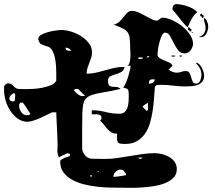

<svg xmlns="http://www.w3.org/2000/svg" viewBox="-27 -860 1047 935"><path d="M813 -820Q813 -828 818.5 -834Q824 -840 833 -840Q842 -840 857.5 -837Q873 -834 888.5 -828.5Q904 -823 916.5 -815.5Q929 -808 933 -800Q917 -788 905.5 -766Q894 -744 887 -727Q878 -734 868 -746Q858 -758 848 -770.5Q838 -783 829 -794.5Q820 -806 813 -813ZM793 -520Q802 -515 812.5 -510.5Q823 -506 833 -506Q845 -506 855.5 -510Q866 -514 878 -514Q891 -514 896 -504.5Q901 -495 904 -483.5Q907 -472 911.5 -462.5Q916 -453 927 -453Q942 -453 948 -467.5Q954 -482 954 -493Q954 -512 947 -526Q940 -540 927 -553Q928 -554 930 -554Q937 -554 944 -546.5Q951 -539 956 -529.5Q961 -520 964 -509.5Q967 -499 967 -493Q967 -474 958.5 -463Q950 -452 937 -447Q924 -442 908 -440.5Q892 -439 878 -439Q847 -439 816.5 -443Q786 -447 754 -447Q746 -447 738 -446Q730 -445 727 -433Q725 -410 723 -381Q721 -352 716.5 -321.5Q712 -291 703.5 -261.5Q695 -232 679.5 -209.5Q664 -187 640.5 -173Q617 -159 583 -159Q566 -159 557.5 -161Q549 -163 546 -168.5Q543 -174 543 -184Q543 -194 543 -209Q527 -209 517 -214.5Q507 -220 498.5 -229Q490 -238 481.5 -249.5Q473 -261 460 -273Q465 -275 466 -278.5Q467 -282 467 -287Q467 -295 461.5 -298.5Q456 -302 448.5 -303Q441 -304 433 -303.5Q425 -303 420 -303V-323Q455 -323 487.5 -314.5Q520 -306 555 -306Q572 -306 581.5 -316Q591 -326 595 -340.5Q599 -355 599.5 -371.5Q600 -388 600 -401Q600 -418 596 -424Q592 -430 573 -433Q579 -441 585.5 -455.5Q592 -470 597 -486.5Q602 -503 605.5 -517.5Q609 -532 609 -540H593Q601 -543 604 -555Q607 -567 608 -580.5Q609 -594 608 -606.5Q607 -619 607 -623Q607 -656 604.5 -674.5Q602 -693 593.5 -704Q585 -715 569 -722.5Q553 -730 527 -740Q545 -745 556 -756Q567 -767 576 -778.5Q585 -790 593.5 -798.5Q602 -807 616 -807Q631 -807 648.5 -799Q666 -791 683 -781.5Q700 -772 715 -765Q730 -758 740 -760Q742 -760 750 -766.5Q758 -773 760 -773Q760 -774 763 -774Q784 -774 810 -762.5Q836 -751 859 -733Q882 -715 897.5 -692Q913 -669 913 -647Q913 -631 901.5 -615.5Q890 -600 873 -600Q852 -600 840 -616Q828 -632 819 -650.5Q810 -669 801 -685Q792 -701 777 -701Q768 -701 761.5 -687.5Q755 -674 750 -656Q745 -638 742.5 -620.5Q740 -603 740 -596Q740 -584 750 -577.5Q760 -571 772.5 -566Q785 -561 797 -555.5Q809 -550 813 -540ZM960 -773Q955 -773 955 -780H953Q948 -780 948 -786.5Q948 -793 953 -793Q958 -793 958 -787H960Q965 -787 965 -780Q965 -773 960 -773ZM987 -731Q987 -714 978 -696.5Q969 -679 950 -679Q943 -679 940 -680Q957 -684 965.5 -696Q974 -708 974 -724Q974 -737 970 -747.5Q966 -758 966 -770Q966 -772 967 -773Q977 -767 982 -754.5Q987 -742 987 -731ZM900 -707Q895 -707 895 -713H893Q888 -713 888 -720Q888 -727 893 -727Q898 -727 898 -720H900Q905 -720 905 -713.5Q905 -707 900 -707ZM373 -140Q373 -121 386.5 -104.5Q400 -88 420 -87L483 -86Q514 -86 544.5 -90.5Q575 -95 605 -100Q635 -105 665 -109.5Q695 -114 726 -114Q743 -114 762 -109.5Q781 -105 797 -95.5Q813 -86 823.5 -71.5Q834 -57 834 -36Q834 -10 817 6.5Q800 23 774 33Q748 43 716 47.5Q684 52 653.5 53.5Q623 55 598 54.5Q573 54 560 54Q541 54 511.5 53.5Q482 53 449 49.5Q416 46 383.5 38Q351 30 325 16Q299 2 282.5 -20Q266 -42 266 -74Q266 -79 273 -83.5Q280 -88 288.5 -91.5Q297 -95 304.5 -97Q312 -99 313 -100V-111Q312 -111 307 -112.5Q302 -114 300 -113Q298 -112 292 -109.5Q286 -107 279.5 -104Q273 -101 267.5 -98Q262 -95 260 -93Q251 -113 252.5 -132Q254 -151 253 -173Q253 -181 252 -201Q251 -221 250 -243.5Q249 -266 248 -285.5Q247 -305 247 -313H227Q220 -310 205 -302.5Q190 -295 172.5 -287Q155 -279 137 -273Q119 -267 107 -267Q81 -267 60 -282Q39 -297 24 -319.5Q9 -342 1 -368.5Q-7 -395 -7 -417V-440Q1 -454 13 -454Q27 -454 37 -442.5Q47 -431 60 -427L97 -426Q110 -426 132.5 -427Q155 -428 178 -432.5Q201 -437 220.5 -445Q240 -453 247 -467V-497Q247 -546 241.5 -573Q236 -600 227.5 -614Q219 -628 209 -632Q199 -636 189.5 -638.5Q180 -641 172 -646Q164 -651 160 -667Q157 -680 171.5 -689Q186 -698 206 -703.5Q226 -709 245 -711.5Q264 -714 270 -714Q292 -714 318 -706.5Q344 -699 367 -684.5Q390 -670 405.5 -650Q421 -630 421 -605Q421 -591 417 -578.5Q413 -566 408 -554Q403 -542 399 -529Q395 -516 395 -501Q417 -501 439.5 -506Q462 -511 484 -517.5Q506 -524 528 -529Q550 -534 573 -534Q578 -534 580 -533Q575 -515 562 -508.5Q549 -502 535 -498Q521 -494 510 -488.5Q499 -483 499 -468Q499 -449 505 -443.5Q511 -438 520 -437.5Q529 -437 539.5 -436.5Q550 -436 560 -427Q513 -416 481 -411Q449 -406 428.5 -400Q408 -394 396.5 -385Q385 -376 380 -358Q375 -340 374 -310Q373 -280 373 -233ZM907 -700V-707L913 -700ZM320 -613Q316 -620 308 -624Q300 -628 292 -628Q292 -619 297 -616Q302 -613 310 -613ZM860 -587Q858 -584 853 -584Q848 -584 847 -587Q845 -590 853.5 -590Q862 -590 860 -587ZM827 -587Q824 -584 816.5 -584Q809 -584 807 -587Q805 -588 808.5 -589Q812 -590 816.5 -590Q821 -590 824.5 -589Q828 -588 827 -587ZM693 -587Q688 -584 687 -580H693Q698 -582 700 -587ZM667 -580H647V-573H667ZM727 -473Q724 -474 717 -474Q706 -474 702 -469Q698 -464 698 -452Q708 -452 716.5 -457Q725 -462 727 -473ZM353 -427H347Q343 -427 339 -426Q335 -425 333 -420Q341 -410 352 -401Q363 -392 377 -392Q384 -392 387 -393ZM47 -394Q47 -398 46.5 -401.5Q46 -405 40 -407Q31 -401 25 -395Q19 -389 19 -380Q19 -372 24.5 -369Q30 -366 37 -366Q45 -366 46 -376.5Q47 -387 47 -394ZM120 -307Q118 -309 112.5 -318Q107 -327 101 -336.5Q95 -346 89.5 -353.5Q84 -361 81 -361Q72 -361 69 -356.5Q66 -352 66 -344Q66 -329 76.5 -314Q87 -299 103 -299Q107 -299 112.5 -299.5Q118 -300 120 -307ZM687 -320Q694 -321 694 -330.5Q694 -340 694 -343L693 -360Q689 -357 680 -351.5Q671 -346 667 -340ZM647 -93Q648 -88 653 -87Q654 -86 657 -86Q659 -86 660 -87Q664 -88 667 -93ZM587 -13Q578 -25 574.5 -29.5Q571 -34 561 -34Q547 -34 536 -23.5Q525 -13 525 1Q539 1 557.5 -2Q576 -5 587 -7ZM453 -27H447L453 -20ZM420 -7H413V0H420Z"/></svg>

Font: Genkaimincho
Style: Regular
Weight: 800
Designer: Dr. Ken Lunde (project architect, glyph set definition & overall production); Masataka HATTORI \u670D \u90E8 \u6B63 \u8C
Foundry: Adobe Systems Incorporated
Version: Version 1.00